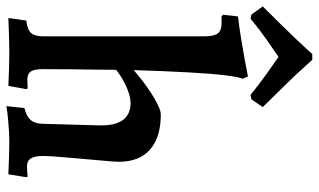

<svg xmlns="http://www.w3.org/2000/svg" viewBox="-233 -765 991 597"><g transform="rotate(90 262.5 -466.5)"><path d="M28 -53Q56 -56 66.5 -67.5Q77 -79 77 -107V-606Q77 -636 68 -648Q59 -660 36 -660H14L10 -665L15 -711Q42 -714 76.5 -719.5Q111 -725 144.5 -731Q178 -737 202 -742L209 -725Q204 -717 198.5 -673.5Q193 -630 189 -556.5Q185 -483 182 -387Q195 -398 213.5 -412.5Q232 -427 252 -440Q272 -453 290.5 -462Q309 -471 320 -471Q391 -471 429 -437.5Q467 -404 467 -341Q467 -327 464 -296.5Q461 -266 458 -228.5Q455 -191 452 -158Q449 -125 449 -105Q449 -79 456.5 -67Q464 -55 481 -55Q487 -55 496.5 -55.5Q506 -56 513 -57L515 -53L506 3Q485 2 454.5 1Q424 0 404 0Q391 0 372.5 1Q354 2 333.5 4Q313 6 294 9L300 -47Q326 -53 337.5 -67Q349 -81 349 -106L354 -285Q354 -331 336.5 -354Q319 -377 284 -377Q264 -377 235 -364.5Q206 -352 181 -332Q181 -301 180.5 -267Q180 -233 179.5 -193.5Q179 -154 179 -104Q179 -77 186.5 -66.5Q194 -56 211 -56Q216 -56 224.5 -56.5Q233 -57 239 -57L241 -52L231 3Q211 2 180 1Q149 0 128 0Q106 0 75.5 1Q45 2 20 3ZM22 -750 9 -753 -16 -788Q10 -814 36 -840.5Q62 -867 84 -890Q106 -913 119 -927.5Q132 -942 132 -942H150Q150 -942 163 -927.5Q176 -913 197.5 -890Q219 -867 245.5 -840.5Q272 -814 297 -788L273 -753L259 -750Q226 -777 193.5 -800Q161 -823 141 -837Q120 -823 88 -800.5Q56 -778 22 -750Z"/></g></svg>

Font: Alegreya SemiBold
Style: Regular
Weight: 600
Designer: Juan Pablo del Peral
Foundry: Huerta Tipografica
Version: Version 2.009